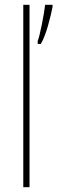

<svg xmlns="http://www.w3.org/2000/svg" viewBox="-20 -780 239 800"><path d="M103 0V-760H77V0ZM199 -751V-760H168C165 -728 146 -629 137 -609V-597H150C172 -632 191 -711 199 -751Z"/></svg>

Font: Noto Sans Myanmar UI Condensed Thin
Style: Regular
Weight: 100
Width: 3
Designer: Monotype Design Team
Foundry: Monotype Imaging Inc.
Version: Version 2.103